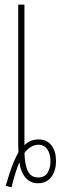

<svg xmlns="http://www.w3.org/2000/svg" viewBox="-20 -785 280 833"><path d="M5 21Q19 -28 32 -63Q45 -98 60 -124Q59 -138 59 -159V-765H86V-155Q111 -180 147 -180Q184 -180 203.5 -154Q223 -128 223 -87Q223 -44 202.5 -17Q182 10 145 10Q112 10 91 -14Q70 -38 64 -81Q46 -39 30 28ZM199 -86Q199 -117 185.5 -137Q172 -157 147 -157Q130 -157 114 -147.5Q98 -138 86 -121Q88 -66 102 -40.5Q116 -15 145 -15Q174 -15 186.5 -35.5Q199 -56 199 -86Z"/></svg>

Font: Noto Sans Display Thin Cond
Style: Regular
Weight: 250
Width: 3
Designer: Monotype Design team
Foundry: Monotype Imaging Inc.
Version: Version 1.000